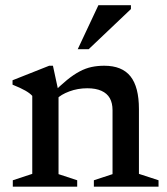

<svg xmlns="http://www.w3.org/2000/svg" viewBox="-20 -700 626 720"><path d="M199.5 -356V-47L269.5 -24V0H28V-24L101 -48V-340.5Q92 -350.5 75 -360.2Q58 -370 27 -382.5V-399L164.5 -453.5H178.5ZM332 -24 402 -47V-287Q402 -313.5 391.8 -331.8Q381.5 -350 360.2 -359.5Q339 -369 307.5 -369Q271.5 -369 240 -357.2Q208.5 -345.5 192 -328.5L174 -347.5Q206 -379.5 231.2 -400Q256.5 -420.5 278.8 -432.2Q301 -444 323.5 -448.8Q346 -453.5 371 -453.5Q437.5 -453.5 469.2 -413.8Q501 -374 501 -291V-48L574.5 -24V0H332ZM271.5 -515.5 349 -680.5H471V-666L312.5 -515.5Z"/></svg>

Font: Newsreader 16pt Medium
Style: Regular
Weight: 500
Designer: Hugues Gentile
Foundry: Production Type
Version: Version 1.003